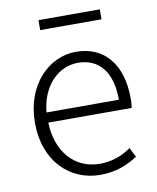

<svg xmlns="http://www.w3.org/2000/svg" viewBox="-82 -779 703 857"><g transform="rotate(-10 269.0 -351.0)"><path d="M304 13C381 13 431 -12 474 -39L452 -82C412 -54 367 -36 310 -36C195 -36 118 -127 115 -257H493C495 -270 496 -284 496 -299C496 -455 419 -547 290 -547C169 -547 56 -439 56 -266C56 -91 167 13 304 13ZM115 -303C126 -425 204 -497 291 -497C384 -497 443 -432 443 -303ZM151 -670H429V-715H151Z"/></g></svg>

Font: Noto Sans JP Light
Style: Regular
Weight: 300
Designer: Ryoko NISHIZUKA (kana & ideographs); Paul D. Hunt (Latin, Greek & Cyrillic); Wenlong ZHANG (bopomofo); Sandoll Communica
Foundry: Adobe Systems Incorporated
Version: Version 1.004;PS 1.004;hotconv 1.0.82;makeotf.lib2.5.63406